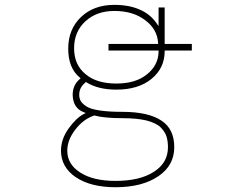

<svg xmlns="http://www.w3.org/2000/svg" viewBox="-20 -576 1040 801"><path d="M461.9 205.1Q358.4 205.1 295.9 163.1Q265.6 142.6 250 114.7Q234.4 86.9 234.4 52.7Q234.4 4.9 265.6 -39.1Q296.9 -83 328.1 -99.6L337.9 -104.5L328.1 -108.4Q284.2 -126 283.2 -180.7Q283.2 -220.7 312.5 -246.1L316.4 -250L312.5 -252.9Q264.6 -292 264.6 -373Q264.6 -454.1 317.9 -504.9Q371.1 -555.7 457 -555.7Q518.6 -555.7 562.5 -536.1Q606.4 -517.6 632.8 -479.5L641.6 -466.8V-544.9H667V-392.6H780.3V-365.2H667V-360.4Q666 -291 612.3 -247.1Q557.6 -202.1 465.8 -202.1Q389.6 -202.1 340.8 -232.4L337.9 -234.4L335.9 -231.4Q310.5 -210.9 310.5 -180.7Q310.5 -166 316.4 -155.3Q322.3 -144.5 339.4 -132.8Q356.4 -121.1 395.5 -115.2Q433.6 -109.4 490.2 -109.4Q599.6 -109.4 654.3 -72.3Q680.7 -54.7 693.8 -27.3Q707 0 707 38.1Q707 76.2 690.4 106.4Q673.8 136.7 640.6 159.2Q573.2 205.1 461.9 205.1ZM372.1 -93.8Q328.1 -79.1 294.4 -35.6Q260.7 7.8 260.7 52.7Q260.7 109.4 314.5 143.6Q368.2 178.7 461.9 178.7Q563.5 178.7 622.1 140.6Q680.7 103.5 680.7 38.1Q680.7 13.7 674.8 -5.9Q668.9 -25.4 650.9 -43.9Q632.8 -62.5 591.8 -73.2Q551.8 -83 490.2 -83Q416 -83 375 -93.8L374 -94.7ZM457 -530.3Q382.8 -530.3 335.9 -486.8Q289.1 -443.4 289.1 -374.5Q289.1 -305.7 336.9 -266.6Q382.8 -227.5 465.8 -227.5Q545.9 -227.5 592.8 -265.6Q640.6 -303.7 641.6 -360.4V-365.2H432.6V-392.6H639.6V-397.5Q635.7 -455.1 585 -492.2Q535.2 -530.3 457 -530.3Z"/></svg>

Font: Mgen+ 1m thin
Style: Regular
Weight: 100
Designer: [Source Han Sans]
Ryoko NISHIZUKA  (kana & ideographs); Paul D. Hunt (Latin, Greek & Cyrillic); Wenlong ZHANG  (bopomofo
Version: Version 1.059.20150602